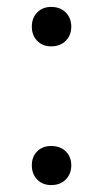

<svg xmlns="http://www.w3.org/2000/svg" viewBox="-20 -525 298 555"><path d="M128 -391Q103 -391 87.5 -407Q72 -423 72 -448Q72 -473 87.5 -489Q103 -505 128 -505Q154 -505 170 -489Q186 -473 186 -448Q186 -423 170 -407Q154 -391 128 -391ZM128 10Q103 10 87.5 -6Q72 -22 72 -47Q72 -72 87.5 -87.5Q103 -103 128 -103Q154 -103 170 -87.5Q186 -72 186 -47Q186 -22 170 -6Q154 10 128 10Z"/></svg>

Font: Inria Serif
Style: Regular
Weight: 400
Designer: Black Foundry Team
Foundry: Black Foundry
Version: Version 1.000; ttfautohint (v1.8.3)